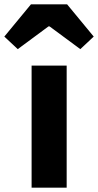

<svg xmlns="http://www.w3.org/2000/svg" viewBox="-70 -867 453 887"><path d="M76 0V-564H238V0ZM-50 -698 73 -847H240L363 -698L301 -640L159 -745H154L12 -640Z"/></svg>

Font: Noto Sans SC ExtraBold
Style: Regular
Weight: 800
Designer: Ryoko NISHIZUKA 西塚涼子 (kana, bopomofo & ideographs); Paul D. Hunt (Latin, Greek & Cyrillic); Sandoll Communications 산돌커뮤니
Foundry: Adobe
Version: Version 2.004-H2;hotconv 1.0.118;makeotfexe 2.5.65603